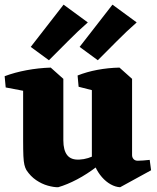

<svg xmlns="http://www.w3.org/2000/svg" viewBox="-20 -789 674 826"><path d="M230.2 16.5Q211.2 16.8 185.6 9.6Q160 2.5 135.6 -14Q111.2 -30.5 93.5 -57.5Q88.2 -66.8 85 -80Q81.8 -93.2 80.6 -118.2Q79.5 -143.2 79.5 -184.8V-448.5L198.2 -498.2L252.5 -449.8V-185.5Q252.5 -142.5 269.2 -121.4Q286 -100.2 322.2 -102.5Q358.2 -104 397 -125.4Q435.8 -146.8 473 -172.5L478.2 -146Q440.5 -105.8 397.6 -72.9Q354.8 -40 311.9 -17.4Q269 5.2 230.2 16.5ZM4.5 -412.8 0 -461.2Q43.5 -477.5 94.5 -487Q145.5 -496.5 198.2 -498.2L197.8 -427.5L121.5 -390.5ZM496.8 16.5Q476.8 15.5 456.2 4.1Q435.8 -7.2 418.5 -27Q401.2 -46.8 389.5 -72.5L375.2 -78.2V-448.5L494 -498.2L548.2 -449.8V-122Q548.2 -111.8 554.6 -104.6Q561 -97.5 572.8 -97.5Q584.5 -97.5 596.2 -98.6Q608 -99.8 624 -101.2L630 -56.5ZM318.2 -415.8 313.8 -464.2Q352.8 -479.8 399.2 -488.5Q445.8 -497.2 494 -498.2L493.5 -427.5L417.2 -390.5ZM400.8 -529.8 322.5 -587.2 463.8 -769 568 -692.5Q525.8 -655.5 483.1 -612.4Q440.5 -569.2 400.8 -529.8ZM190.5 -529.8 112.2 -587.2 253.5 -769 357.8 -692.5Q315.5 -655.5 272.9 -612.4Q230.2 -569.2 190.5 -529.8Z"/></svg>

Font: Eczar
Style: Regular
Weight: 400
Designer: Vaibhav Singh
Foundry: Rosetta Type Foundry
Version: Version 2.000